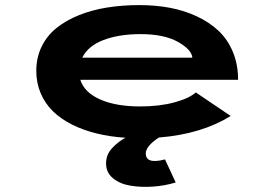

<svg xmlns="http://www.w3.org/2000/svg" viewBox="-20 -532 1090 754"><path d="M670 184.5Q628 197.5 581 200.8Q534 204 492.5 197.2Q451 190.5 423.8 168Q396.5 145.5 396.5 110Q396.5 75.5 419.8 50.2Q443 25 472.5 9Q412 5 359.8 -7.8Q307.5 -20.5 263.5 -42.5Q219.5 -64.5 188.5 -94.5Q157.5 -124.5 140 -165.2Q122.5 -206 122.5 -254Q122.5 -306 143.5 -349Q164.5 -392 201.8 -422Q239 -452 290.2 -472.5Q341.5 -493 400.8 -502.5Q460 -512 527 -512Q590.5 -512 646.8 -501.5Q703 -491 752.5 -468Q802 -445 838 -411.2Q874 -377.5 894.5 -328.2Q915 -279 915 -218.5H295.5Q311 -169 373.2 -141.5Q435.5 -114 530 -114Q606.5 -114 665 -130Q723.5 -146 749 -169L886 -76.5Q770 -5 604 8Q552.5 42 552.5 70.5Q552.5 114 628 94ZM532 -398Q447.5 -398 386.8 -375Q326 -352 303 -305.5H735.5Q732.5 -337.5 678.2 -367.8Q624 -398 532 -398Z"/></svg>

Font: League Mono Extended SemiBold
Style: Regular
Weight: 600
Width: 9
Designer: Tyler Finck
Foundry: The League of Moveable Type / Tyler Finck
Version: Version 2.210